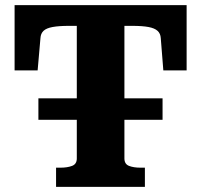

<svg xmlns="http://www.w3.org/2000/svg" viewBox="-20 -730 786 750"><path d="M130 -346H615V-262H130ZM280 -111V-629H250Q210 -629 185.5 -624.5Q161 -620 150 -609.5Q139 -599 138 -581L127 -455H37V-710H709V-455H618L608 -581Q607 -599 595.5 -609.5Q584 -620 560 -624.5Q536 -629 496 -629H466V-111Q466 -89 484 -82Q502 -75 529 -75H546V0H199V-75H216Q243 -75 261.5 -82Q280 -89 280 -111Z"/></svg>

Font: Roboto Serif 20pt
Style: Bold
Weight: 700
Version: Version 1.008